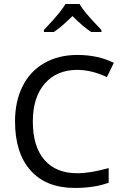

<svg xmlns="http://www.w3.org/2000/svg" viewBox="-20 -929 671 948"><path d="M361.8 -584Q260.3 -584 201.2 -516.4Q142.1 -448.7 142.1 -329.1Q142.1 -206.1 199 -139.9Q255.9 -73.7 360.8 -73.7Q426.3 -73.7 516.6 -99.1V-26.9Q446.8 -1 349.6 -1Q208 -1 131.1 -87.2Q54.2 -173.3 54.2 -330.1Q54.2 -427.7 91.1 -502.2Q127.9 -576.7 198 -617.2Q268.1 -657.7 362.8 -657.7Q463.4 -657.7 542 -618.7L507.8 -548.3Q432.1 -584 361.8 -584ZM196.8 -780.8Q250.5 -837.9 272 -865Q293.5 -892.1 303.2 -909.2H373Q382.3 -891.6 405.3 -863.5Q428.2 -835.4 481 -780.8V-771H430.7Q393.6 -793.9 337.9 -849.6Q280.3 -793 245.6 -771H196.8Z"/></svg>

Font: XL-Viking
Style: Regular
Weight: 400
Foundry: Ascender Corporation
Version: Version 1.10 March 23, 2015